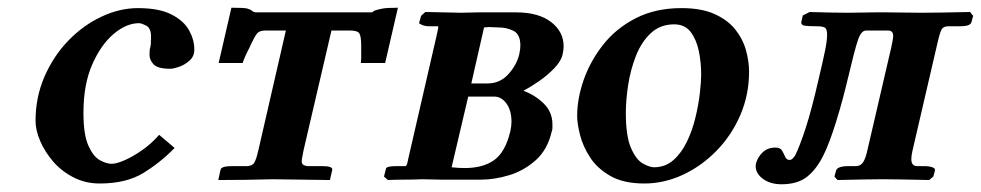

<svg xmlns="http://www.w3.org/2000/svg" viewBox="-20 -465 2539 497"><path d="M238 10Q201 10 170 -6Q139 -22 117.5 -47Q96 -72 84 -100Q72 -128 72 -152Q72 -214 95.5 -267.5Q119 -321 157.5 -360.5Q196 -400 243 -422Q290 -444 337 -444Q392 -444 424 -427.5Q456 -411 469.5 -386.5Q483 -362 483 -337Q483 -319 470.5 -308Q458 -297 443.5 -292Q429 -287 421 -287Q388 -287 377.5 -298.5Q367 -310 367 -323Q367 -337 369 -342.5Q371 -348 371 -370Q371 -392 358.5 -398.5Q346 -405 340 -405Q307 -405 274 -377Q241 -349 218.5 -297.5Q196 -246 196 -173Q196 -116 209 -87.5Q222 -59 239 -50Q256 -41 269 -41Q281 -41 302 -50Q323 -59 347.5 -76Q372 -93 392 -116L432 -82Q396 -45 351.5 -17.5Q307 10 238 10Z M766 -77Q764 -66 762.5 -59Q761 -52 761 -47Q761 -37 775 -35H815Q842 -35 840 -25L834 1L685 -1Q656 0 615 0.5Q574 1 545 1L551 -26Q553 -35 581 -35H621Q633 -36 638 -43.5Q643 -51 649 -77L720 -386H667Q652 -386 645.5 -378.5Q639 -371 625 -340Q621 -333 616.5 -323Q612 -313 608 -302H546L579 -445Q613 -445 619.5 -443Q626 -441 630 -439Q636 -433 643 -433H940Q945 -433 945.5 -434.5Q946 -436 951 -438Q957 -440 968.5 -442.5Q980 -445 1010 -445L977 -302H914Q915 -310 915 -317.5Q915 -325 915 -330V-346Q915 -370 910.5 -378Q906 -386 886 -386H838Z M984 1 974 -8 979 -28Q980 -35 1005 -35H1030Q1032 -36 1033.5 -40Q1035 -44 1037 -55L1110 -372Q1116 -397 1114 -397H1090Q1081 -397 1072.5 -400.5Q1064 -404 1065 -406L1070 -424L1081 -434L1173 -432Q1184 -432 1196 -432.5Q1208 -433 1219 -433H1316Q1374 -433 1406.5 -408Q1439 -383 1439 -345Q1439 -335 1436 -323Q1432 -306 1414 -287.5Q1396 -269 1374 -254Q1352 -239 1335 -230Q1365 -219 1387.5 -197Q1410 -175 1410 -143Q1410 -139 1410 -134Q1410 -129 1408 -124Q1397 -77 1366.5 -50Q1336 -23 1298 -11.5Q1260 0 1226 0H1120L1073 -1Q1054 0 1028.5 0Q1003 0 984 1ZM1200 -249H1242Q1274 -249 1295.5 -272.5Q1317 -296 1324 -324Q1327 -338 1327 -347Q1327 -376 1309.5 -385Q1292 -394 1270 -394Q1261 -394 1255.5 -394.5Q1250 -395 1246 -395Q1243 -395 1240 -394.5Q1237 -394 1233 -394ZM1192 -215 1149 -32Q1158 -31 1166.5 -30.5Q1175 -30 1183 -30Q1230 -30 1259 -50.5Q1288 -71 1301 -125Q1304 -139 1304 -150Q1304 -179 1291 -197Q1278 -215 1259 -215Z M1474 -165Q1474 -210 1491 -258.5Q1508 -307 1541.5 -349.5Q1575 -392 1626 -418Q1677 -444 1744 -444Q1796 -444 1830 -428.5Q1864 -413 1883.5 -388.5Q1903 -364 1911 -335Q1919 -306 1919 -279Q1919 -220 1896.5 -167.5Q1874 -115 1835 -75Q1796 -35 1747.5 -12.5Q1699 10 1648 10Q1594 10 1560 -9.5Q1526 -29 1507.5 -57.5Q1489 -86 1481.5 -115.5Q1474 -145 1474 -165ZM1600 -173Q1600 -112 1613.5 -81.5Q1627 -51 1644.5 -41.5Q1662 -32 1673 -32Q1702 -32 1723 -50.5Q1744 -69 1758 -98Q1772 -127 1780 -160Q1788 -193 1791.5 -223Q1795 -253 1795 -272Q1795 -303 1789 -332.5Q1783 -362 1768 -382Q1753 -402 1725 -402Q1689 -402 1664.5 -379Q1640 -356 1626 -320Q1612 -284 1606 -245Q1600 -206 1600 -173Z M1987 -83Q2000 -83 2004.5 -75Q2009 -67 2012.5 -59Q2016 -51 2024 -51Q2029 -51 2033 -56Q2037 -61 2038 -62Q2050 -86 2065.5 -133.5Q2081 -181 2099 -260Q2110 -306 2115.5 -333Q2121 -360 2121 -375Q2121 -390 2115 -393.5Q2109 -397 2095 -397Q2072 -397 2063 -398.5Q2054 -400 2054 -407Q2054 -409 2055 -411L2058 -425L2076 -434Q2076 -434 2092 -433.5Q2108 -433 2131 -432.5Q2154 -432 2174 -432Q2190 -432 2210 -432.5Q2230 -433 2244.5 -433Q2259 -433 2259 -433Q2259 -433 2277 -433Q2295 -433 2320 -432.5Q2345 -432 2366 -432Q2388 -432 2417 -432.5Q2446 -433 2468.5 -433.5Q2491 -434 2491 -434L2499 -424L2495 -409Q2494 -403 2487 -400Q2480 -397 2463 -397H2435Q2422 -397 2417.5 -389Q2413 -381 2407 -355L2342 -75Q2339 -62 2339 -53Q2339 -35 2354 -35H2373Q2385 -35 2393.5 -32Q2402 -29 2400 -23L2396 -8L2385 1Q2385 1 2363 0.5Q2341 0 2312.5 -0.5Q2284 -1 2264 -1Q2247 -1 2219 -0.5Q2191 0 2169.5 0.5Q2148 1 2148 1L2140 -8L2144 -23Q2147 -35 2177 -35H2195Q2208 -35 2214.5 -45.5Q2221 -56 2225 -75L2287 -342Q2289 -352 2290.5 -359.5Q2292 -367 2292 -372Q2292 -386 2279 -386H2222Q2209 -386 2200.5 -360.5Q2192 -335 2176 -267Q2162 -207 2144.5 -150.5Q2127 -94 2111 -62Q2093 -26 2068.5 -7Q2044 12 2003 12Q1974 12 1955 -2Q1936 -16 1936 -35Q1936 -37 1936.5 -39Q1937 -41 1937 -42Q1941 -58 1954 -70.5Q1967 -83 1987 -83Z"/></svg>

Font: Libertinus Serif SemiBold
Style: Italic
Weight: 600
Italic angle: -11.5°
Designer: Philipp H. Poll, Khaled Hosny
Foundry: Caleb Maclennan
Version: Version 7.051;RELEASE